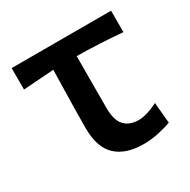

<svg xmlns="http://www.w3.org/2000/svg" viewBox="-122 -613 734 741"><g transform="rotate(-30 245.5 -242.5)"><path d="M316 12Q236 12 193.8 -27.8Q151.5 -67.5 151.5 -153Q151.5 -218 153.2 -282.2Q155 -346.5 156 -411L20 -401.5V-497H463V-401.5Q412.5 -406 361 -408.5Q309.5 -411 260.5 -411.5Q260.5 -354 260.2 -296.2Q260 -238.5 260 -180.5Q260 -126.5 282.2 -102.2Q304.5 -78 346 -78Q364 -78 387.8 -85.5Q411.5 -93 431.5 -104L440 -11.5Q421 -4 385.8 4Q350.5 12 316 12Z"/></g></svg>

Font: Commissioner Flair Medium
Style: Regular
Weight: 500
Designer: Kostas Bartsokas
Foundry: Kostas Bartsokas
Version: Version 1.000; ttfautohint (v1.8.3)